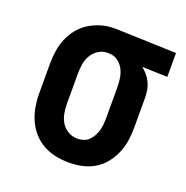

<svg xmlns="http://www.w3.org/2000/svg" viewBox="-102 -623 704 726"><g transform="rotate(20 250.0 -260.0)"><path d="M249 8Q222 8 195.5 2.5Q169 -3 145.5 -16Q122 -29 104 -49.5Q86 -70 75 -95Q64 -120 59.5 -146.5Q55 -173 55 -200V-320Q55 -346 59 -371.5Q63 -397 73 -421Q83 -445 99.5 -465.5Q116 -486 138 -499.5Q160 -513 185 -520.5Q210 -528 236 -528H250L489 -520V-424L387 -427Q399 -418 409 -406Q419 -394 425.5 -380Q432 -366 434.5 -350.5Q437 -335 437 -320V-200Q437 -173 433 -147Q429 -121 418.5 -96.5Q408 -72 391 -51Q374 -30 351 -16.5Q328 -3 302 2.5Q276 8 249 8ZM249 -88Q261 -88 273.5 -92Q286 -96 295 -105Q304 -114 310 -125.5Q316 -137 319.5 -149.5Q323 -162 324 -174.5Q325 -187 325 -200V-320Q325 -338 322.5 -356.5Q320 -375 312 -391.5Q304 -408 289 -419.5Q274 -431 255 -432H244Q225 -432 208.5 -421Q192 -410 182.5 -393.5Q173 -377 170 -358Q167 -339 167 -320V-200Q167 -180 170.5 -160.5Q174 -141 184 -124.5Q194 -108 211.5 -98Q229 -88 249 -88Z"/></g></svg>

Font: Iosevka Curly Slab
Style: Bold
Weight: 700
Monospace: yes
Designer: Belleve Invis
Foundry: Belleve Invis
Version: Version 22.1.2; ttfautohint (v1.8.4)